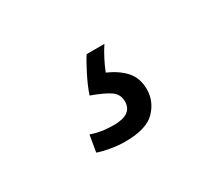

<svg xmlns="http://www.w3.org/2000/svg" viewBox="-55 -126 481 422"><g transform="rotate(-30 186.0 84.5)"><path d="M166 189Q147 189 128 185.5Q109 182 98 178L105 136Q116 140 130.5 142.5Q145 145 162 145Q209 145 209 112Q209 94 195 84Q181 74 148 62Q155 41 168 15.5Q181 -10 188 -20H233Q225 -8 217.5 6.5Q210 21 204 36Q233 49 248.5 67Q264 85 264 113Q264 143 242 166Q220 189 166 189Z"/></g></svg>

Font: Ubuntu Sans Light
Style: Regular
Weight: 300
Designer: Dalton Maag Ltd
Foundry: Dalton Maag Ltd
Version: Version 1.006; ttfautohint (v1.8.4.7-5d5b)